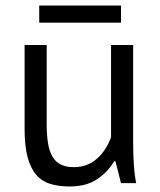

<svg xmlns="http://www.w3.org/2000/svg" viewBox="-20 -663 579 695"><path d="M149 -500V-215Q149 -176 153.5 -146.5Q158 -117 169 -97.5Q180 -78 199 -68Q218 -58 247 -58Q274 -58 295 -66.5Q316 -75 332.5 -90Q349 -105 361.5 -124.5Q374 -144 382 -166V-500H462V-142Q462 -106 464.5 -67.5Q467 -29 473 0H418L398 -79H393Q370 -40 331 -14Q292 12 232 12Q192 12 161.5 2.5Q131 -7 110.5 -31Q90 -55 79.5 -95.5Q69 -136 69 -198V-500ZM122 -643H418V-581H122Z"/></svg>

Font: PTSans
Style: Regular
Weight: 400
Designer: A.Korolkova, O.Umpeleva, V.Yefimov
Foundry: ParaType Ltd
Version: Version 2.003W OFL